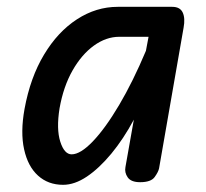

<svg xmlns="http://www.w3.org/2000/svg" viewBox="-20 -520 589 548"><path d="M160 7.5Q117.5 7.5 88.5 -18.8Q59.5 -45 48.8 -93.8Q38 -142.5 50 -209Q66.5 -299 105.8 -364.2Q145 -429.5 199.8 -465Q254.5 -500.5 316 -500.5H471.5Q494 -500.5 501.5 -484.2Q509 -468 504 -441L434 -39.5Q432 -29.5 421.5 -14.8Q411 0 380 0Q354 0 344.5 -13.8Q335 -27.5 338 -43L362 -178.5Q332.5 -123.5 297.8 -81.5Q263 -39.5 228 -16Q193 7.5 160 7.5ZM184.5 -79.5Q209.5 -79.5 245 -116.5Q280.5 -153.5 320 -220.2Q359.5 -287 396.5 -375L404 -415H320.5Q283 -415 248 -389.8Q213 -364.5 187 -318.8Q161 -273 150 -211Q140.5 -152 152 -115.8Q163.5 -79.5 184.5 -79.5Z"/></svg>

Font: Edu AU VIC WA NT Hand Medium
Style: Regular
Weight: 500
Version: Version 1.001